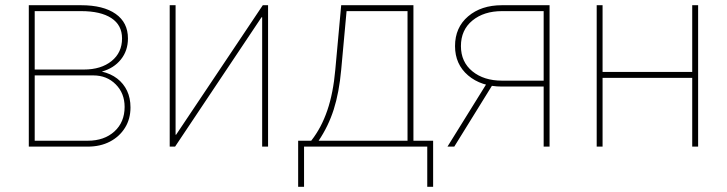

<svg xmlns="http://www.w3.org/2000/svg" viewBox="-20 -559 2771 732"><path d="M89.8 0V-539.1H289.1Q374 -539.1 420.9 -506.1Q467.8 -473.1 467.8 -412.6Q467.8 -365.7 440.9 -332.3Q414.1 -298.8 368.2 -286.1Q402.3 -278.3 426.8 -259.5Q451.2 -240.7 464.4 -212.9Q477.5 -185.1 477.5 -149.4Q477.5 -105.5 456.5 -71.8Q435.5 -38.1 398.9 -19Q362.3 0 314.5 0ZM112.3 -22.5H314.5Q377.4 -22.5 416.3 -57.9Q455.1 -93.3 455.1 -151.4Q455.1 -203.6 421.1 -237.5Q387.2 -271.5 335.9 -271.5H112.3ZM112.3 -293.9H299.8Q365.2 -293.9 405.3 -326.2Q445.3 -358.4 445.3 -412.6Q445.3 -463.4 404.5 -490Q363.8 -516.6 289.1 -516.6H112.3Z M1002 0H979.5V-493.2H977.1L647.5 0H627V-539.1H649.4V-45.4H651.4L981.9 -539.1H1002Z M1116.7 153.3V-22.5H1166.5Q1186 -47.4 1201.2 -75.9Q1216.3 -104.5 1227.8 -137.9Q1239.3 -171.4 1246.8 -210Q1254.4 -248.5 1258.3 -293L1280.8 -539.1H1556.2V-22.5H1631.3V153.3H1608.9V0H1139.2V153.3ZM1194.8 -22.5H1533.7V-516.6H1301.3L1280.8 -293Q1272.9 -206.1 1252.4 -141.8Q1231.9 -77.6 1194.8 -22.5Z M2075.2 0H2052.7V-516.6H1894Q1824.7 -516.6 1781 -480.7Q1737.3 -444.8 1737.3 -383.3Q1737.3 -322.8 1781 -287.1Q1824.7 -251.5 1894 -251.5H2063.5V-229H1893.6Q1814.5 -229 1764.6 -271.5Q1714.8 -314 1714.8 -383.3Q1714.8 -454.1 1764.6 -496.6Q1814.5 -539.1 1893.6 -539.1H2075.2ZM1711.9 0H1686L1837.9 -244.6H1863.3Z M2629.9 -284.7V-262.2H2269.5V-284.7ZM2277.3 -539.1V0H2254.9V-539.1ZM2641.6 -539.1V0H2619.1V-539.1Z"/></svg>

Font: Inter 18pt Thin
Style: Regular
Weight: 250
Designer: Rasmus Andersson
Foundry: rsms
Version: Version 4.001;git-66647c0bb